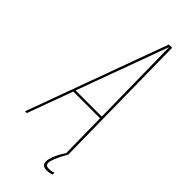

<svg xmlns="http://www.w3.org/2000/svg" viewBox="-286 -713 872 872"><g transform="rotate(45 150.0 -277.5)"><path d="M-28.5 0H-17L63 -218.5H235L238 0H249.5L240 -676.5H219ZM67 -229.5 227 -666H228.5L235 -229.5ZM230 120.5Q236.5 120.5 243.2 119.5Q250 118.5 255.8 116.8Q261.5 115 264 114L262.5 102.5Q260 104 255 105.5Q250 107 244.5 107.8Q239 108.5 233 108.5Q223 108.5 217.2 104.2Q211.5 100 211.5 90.5Q211.5 80 218.5 62.2Q225.5 44.5 234.8 26.8Q244 9 249.5 0H239.5Q233 9 223.2 26Q213.5 43 206.5 61.5Q199.5 80 199.5 93.5Q199.5 103.5 203.5 109.5Q207.5 115.5 214.8 118Q222 120.5 230 120.5Z"/></g></svg>

Font: Anybody Thin Condensed
Style: Italic
Weight: 100
Width: 3
Italic angle: -10°
Version: Version 1.113;gftools[0.9.25]